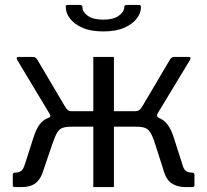

<svg xmlns="http://www.w3.org/2000/svg" viewBox="-20 -762 844 782"><path d="M40 0Q36 0 34 -2Q32 -4 32 -8V-50Q32 -59 42 -59Q58 -59 67 -66.5Q76 -74 82 -95L117 -204Q127 -235 140.5 -254Q154 -273 176 -281.5Q198 -290 232 -291L256 -309H360V-530H444V-309H548L572 -291Q606 -290 627.5 -281.5Q649 -273 663 -254Q677 -235 687 -204L722 -95Q727 -74 736.5 -66.5Q746 -59 762 -59Q772 -59 772 -50V-8Q772 -4 770 -2Q768 0 763 0H735Q701 0 678 -16Q655 -32 644 -75L612 -175Q602 -207 592.5 -222Q583 -237 569.5 -241.5Q556 -246 534 -246H444V0H360V-246H272Q249 -246 235.5 -241.5Q222 -237 213 -222Q204 -207 193 -175L159 -75Q147 -33 125.5 -16.5Q104 0 69 0ZM273 -276 177 -282Q185 -285 185 -289.5Q185 -294 181 -300L50 -518Q44 -530 55 -530H114Q121 -530 125 -527Q129 -524 132 -519L243 -331Q250 -319 256 -314Q262 -309 273 -309ZM527 -276V-309Q542 -309 548 -314Q554 -319 561 -331L672 -519Q675 -524 679 -527Q683 -530 690 -530H749Q760 -530 754 -518L622 -300Q615 -288 627 -282ZM401 -634Q349 -634 315.5 -649Q282 -664 265 -686.5Q248 -709 248 -732Q247 -737 249 -739.5Q251 -742 254 -742H301Q309 -742 312.5 -740Q316 -738 316 -733Q315 -714 337 -698Q359 -682 401 -682ZM401 -634V-682Q442 -682 464 -698Q486 -714 486 -733Q486 -738 489.5 -740Q493 -742 501 -742H547Q551 -742 552.5 -739.5Q554 -737 554 -732Q554 -709 537 -686.5Q520 -664 486 -649Q452 -634 401 -634Z"/></svg>

Font: Libre Franklin
Style: Regular
Weight: 400
Designer: Pablo Impallari, Rodrigo Fuenzalida, Nhung Nguyen
Foundry: Impallari Type
Version: Version 3.000